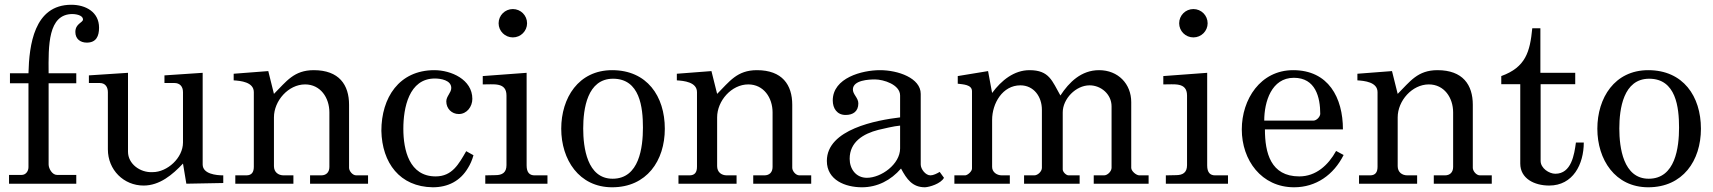

<svg xmlns="http://www.w3.org/2000/svg" viewBox="-20 -775 7225 810"><path d="M18.1 -37.1V0H301.8V-37.1H220.2C200.2 -37.1 185.1 -64 185.1 -81.1V-423.8H301.8V-465.8H185.1C184.1 -583 182.1 -715.8 286.1 -715.8C313 -714.8 330.1 -706.1 330.1 -692.9C330.1 -679.2 297.9 -675.8 297.9 -640.1C297.9 -610.8 318.8 -595.2 346.2 -595.2C386.2 -595.2 397.9 -623 397.9 -658.2C397.9 -724.1 341.8 -754.9 280.8 -754.9C123 -754.9 103 -583 100.1 -465.8H22V-423.8H100.1V-69.8C100.1 -51.8 87.9 -37.1 71.8 -37.1Z M355 -424.8H400.9C425.8 -424.8 435.1 -405.8 435.1 -386.2V-145C435.1 -58.1 502 7.8 585.9 7.8C653.8 7.8 708 -38.1 752 -85L766.1 0L921.9 -2.9V-35.2C892.1 -35.2 835 -41 835 -81.1V-467.8L673.8 -457V-424.8H715.8C737.8 -424.8 752 -411.1 752 -386.2V-173.8C752 -108.9 686 -48.8 624 -48.8C570.8 -45.9 520 -84 520 -134.8V-467.8L355 -457Z M972.7 -35.2V0H1217.8V-35.2H1176.8C1153.8 -35.2 1135.7 -48.8 1135.7 -74.2V-279.8C1135.7 -350.1 1196.8 -418.9 1267.1 -418.9C1332 -418.9 1369.6 -362.8 1369.6 -300.8V-70.8C1369.6 -48.8 1356.9 -35.2 1335 -35.2H1288.1V0H1532.7V-35.2H1482.9C1466.8 -35.2 1452.6 -54.2 1452.6 -66.9V-333C1452.6 -417 1410.6 -479 1303.7 -479C1219.7 -479 1188 -431.2 1135.7 -378.9L1111.8 -475.1L965.8 -463.9V-436C994.6 -434.1 1050.8 -429.2 1050.8 -386.2V-71.8C1050.8 -49.8 1043 -35.2 1019 -35.2Z M1805.7 15.1C1869.6 15.1 1921.9 -11.2 1954.6 -66.9C1963.9 -82 1971.7 -99.1 1977.5 -120.1L1946.8 -137.2C1915.5 -83 1887.7 -30.8 1817.9 -30.8C1706.5 -30.8 1681.6 -142.1 1681.6 -231.9C1681.6 -318.8 1704.6 -443.8 1814.5 -443.8C1838.9 -443.8 1883.8 -437 1883.8 -403.8C1883.8 -383.8 1862.8 -369.1 1862.8 -347.2C1862.8 -316.9 1885.7 -293.9 1915.5 -293.9C1949.7 -293.9 1972.7 -325.2 1972.7 -357.9C1972.7 -439.9 1882.8 -479 1812.5 -479C1663.6 -479 1588.9 -362.8 1588.9 -223.1C1591.8 -87.9 1666.5 13.2 1805.7 15.1Z M2027.3 -35.2V0H2289.6V-35.2H2235.4C2214.4 -35.2 2201.7 -46.9 2201.7 -77.1V-467.8L2016.6 -454.1V-418.9C2060.5 -418 2116.7 -430.2 2116.7 -372.1V-78.1C2116.7 -46.9 2098.6 -36.1 2070.3 -36.1ZM2083.5 -676.8C2083.5 -644 2110.4 -617.2 2143.6 -617.2C2176.8 -617.2 2203.6 -644 2203.6 -676.8C2203.6 -710 2176.8 -736.8 2143.6 -736.8C2110.4 -736.8 2083.5 -710 2083.5 -676.8Z M2347.7 -231.9C2347.7 -102.1 2422.4 15.1 2562.5 15.1C2708.5 15.1 2784.7 -97.2 2784.7 -231.9C2784.7 -369.1 2709.5 -479 2562.5 -479C2420.4 -479 2347.7 -361.8 2347.7 -231.9ZM2440.4 -232.9C2440.4 -315.9 2457.5 -442.9 2566.4 -442.9C2679.7 -442.9 2692.4 -321.8 2692.4 -236.8C2692.4 -153.8 2677.2 -21 2564.5 -21C2456.5 -21 2440.4 -153.8 2440.4 -232.9Z M2842.3 -35.2V0H3087.4V-35.2H3046.4C3023.4 -35.2 3005.4 -48.8 3005.4 -74.2V-279.8C3005.4 -350.1 3066.4 -418.9 3136.7 -418.9C3201.7 -418.9 3239.3 -362.8 3239.3 -300.8V-70.8C3239.3 -48.8 3226.6 -35.2 3204.6 -35.2H3157.7V0H3402.3V-35.2H3352.5C3336.4 -35.2 3322.3 -54.2 3322.3 -66.9V-333C3322.3 -417 3280.3 -479 3173.3 -479C3089.4 -479 3057.6 -431.2 3005.4 -378.9L2981.4 -475.1L2835.4 -463.9V-436C2864.3 -434.1 2920.4 -429.2 2920.4 -386.2V-71.8C2920.4 -49.8 2912.6 -35.2 2888.7 -35.2Z M3468.3 -96.2C3468.3 -15.1 3546.4 15.1 3616.2 15.1C3681.2 15.1 3738.3 -14.2 3781.2 -64C3805.2 -19 3829.1 15.1 3882.3 15.1C3901.4 14.2 3949.2 0 3962.4 -24.9L3944.3 -49.8C3933.1 -43 3917.5 -35.2 3905.3 -35.2C3884.3 -35.2 3864.3 -62 3864.3 -81.1V-378.9C3864.3 -445.8 3768.6 -479 3692.4 -479C3617.2 -479 3493.2 -446.8 3493.2 -351.1C3493.2 -317.9 3511.2 -290 3547.4 -290C3579.1 -290 3601.1 -305.2 3601.1 -338.9C3601.1 -362.8 3577.1 -377 3578.1 -398.9C3580.1 -437 3645.5 -439.9 3671.4 -439.9C3707.5 -439.9 3777.3 -418 3777.3 -372.1V-279.8C3679.2 -268.1 3468.3 -230 3468.3 -96.2ZM3564.5 -105C3564.5 -176.8 3622.6 -210.9 3685.5 -227.1C3706.5 -231.9 3752.4 -243.2 3777.3 -245.1V-148.9C3777.3 -82 3697.3 -24.9 3637.2 -24.9C3591.3 -24.9 3564.5 -62 3564.5 -105Z M4006.3 -35.2V0H4240.2V-35.2H4206.5C4185.5 -35.2 4165.5 -48.8 4165.5 -70.8V-269C4165.5 -338.9 4209.5 -415 4284.7 -415C4341.3 -415 4375.5 -367.2 4375.5 -312V-66.9C4375.5 -51.8 4358.4 -35.2 4343.3 -35.2H4300.3V0H4534.7V-35.2H4488.3C4477.5 -35.2 4463.4 -49.8 4463.4 -60.1V-300.8C4463.4 -357.9 4518.6 -415 4576.7 -415C4624.5 -415 4669.4 -377.9 4669.4 -326.2V-66.9C4669.4 -53.2 4653.3 -35.2 4637.7 -35.2H4594.2V0H4825.7V-35.2H4786.6C4773.4 -35.2 4752.4 -53.2 4752.4 -66.9V-344.2C4752.4 -420.9 4697.3 -479 4616.7 -479C4541.5 -479 4490.2 -428.2 4453.6 -372.1C4418.5 -433.1 4407.2 -479 4323.2 -479C4258.3 -479 4204.6 -436 4165.5 -382.8L4148.4 -475.1L4020.5 -454.1V-421.9C4041.5 -418.9 4080.6 -418.9 4080.6 -390.1V-64C4080.6 -51.8 4062.5 -36.1 4052.2 -35.2Z M4898.4 -35.2V0H5160.6V-35.2H5106.4C5085.4 -35.2 5072.8 -46.9 5072.8 -77.1V-467.8L4887.7 -454.1V-418.9C4931.6 -418 4987.8 -430.2 4987.8 -372.1V-78.1C4987.8 -46.9 4969.7 -36.1 4941.4 -36.1ZM4954.6 -676.8C4954.6 -644 4981.4 -617.2 5014.6 -617.2C5047.9 -617.2 5074.7 -644 5074.7 -676.8C5074.7 -710 5047.9 -736.8 5014.6 -736.8C4981.4 -736.8 4954.6 -710 4954.6 -676.8Z M5218.8 -229C5218.8 -99.1 5301.8 15.1 5439.5 15.1C5531.7 15.1 5606.4 -37.1 5648.4 -121.1L5616.7 -138.2C5583.5 -78.1 5531.7 -30.8 5461.4 -30.8C5340.3 -30.8 5316.4 -130.9 5316.4 -229H5645.5C5645.5 -362.8 5584.5 -479 5435.5 -479C5297.4 -479 5218.8 -356 5218.8 -229ZM5438.5 -446.8C5529.8 -446.8 5549.8 -365.2 5549.8 -293.9C5548.3 -280.8 5533.7 -266.1 5520.5 -266.1H5313.5C5313.5 -345.2 5343.8 -446.8 5438.5 -446.8Z M5713.4 -35.2V0H5958.5V-35.2H5917.5C5894.5 -35.2 5876.5 -48.8 5876.5 -74.2V-279.8C5876.5 -350.1 5937.5 -418.9 6007.8 -418.9C6072.8 -418.9 6110.4 -362.8 6110.4 -300.8V-70.8C6110.4 -48.8 6097.7 -35.2 6075.7 -35.2H6028.8V0H6273.4V-35.2H6223.6C6207.5 -35.2 6193.4 -54.2 6193.4 -66.9V-333C6193.4 -417 6151.4 -479 6044.4 -479C5960.4 -479 5928.7 -431.2 5876.5 -378.9L5852.5 -475.1L5706.5 -463.9V-436C5735.4 -434.1 5791.5 -429.2 5791.5 -386.2V-71.8C5791.5 -49.8 5783.7 -35.2 5759.8 -35.2Z M6393.6 -419.9V-85C6393.6 -22 6452.6 7.8 6515.6 7.8C6616.2 7.8 6661.6 -82 6661.6 -173.8H6628.4C6621.6 -123 6609.4 -42 6541.5 -42C6515.6 -42 6479.5 -64.9 6479.5 -96.2V-419.9H6625.5V-467.8H6478.5V-655.8H6444.3C6434.6 -556.2 6416.5 -491.2 6313.5 -454.1V-419.9Z M6718.8 -231.9C6718.8 -102.1 6793.5 15.1 6933.6 15.1C7079.6 15.1 7155.8 -97.2 7155.8 -231.9C7155.8 -369.1 7080.6 -479 6933.6 -479C6791.5 -479 6718.8 -361.8 6718.8 -231.9ZM6811.5 -232.9C6811.5 -315.9 6828.6 -442.9 6937.5 -442.9C7050.8 -442.9 7063.5 -321.8 7063.5 -236.8C7063.5 -153.8 7048.3 -21 6935.5 -21C6827.6 -21 6811.5 -153.8 6811.5 -232.9Z"/></svg>

Font: MusGlyphs-Text
Style: Regular
Weight: 400
Version: Version 2.1.1